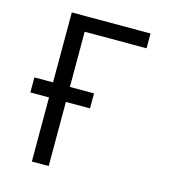

<svg xmlns="http://www.w3.org/2000/svg" viewBox="-109 -825 819 914"><g transform="rotate(15 300.0 -367.5)"><path d="M132 0V-316H40V-390H132V-735H520V-662H215V-390H334V-316H215V0Z"/></g></svg>

Font: Nova
Style: Regular
Weight: 400
Monospace: yes
Designer: Belleve Invis
Foundry: Belleve Invis
Version: Version 24.1.4; ttfautohint (v1.8.4)